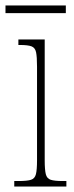

<svg xmlns="http://www.w3.org/2000/svg" viewBox="-30 -680 269 700"><path d="M22 0V-20H38Q69 -20 83 -24.5Q97 -29 101 -45Q105 -61 105 -96V-437Q105 -473 101.5 -489.5Q98 -506 85 -511Q72 -516 43 -516H37V-536H133V-96Q133 -61 137 -45Q141 -29 155 -24.5Q169 -20 199 -20H212V0ZM-10 -632V-660H210V-632Z"/></svg>

Font: Noto Serif Khmer ExtraCondensed Thin
Style: Regular
Weight: 100
Width: 2
Designer: Danh Hong and the Monotype Design Team
Foundry: Monotype Imaging Inc.
Version: Version 2.004; ttfautohint (v1.8.4.7-5d5b)